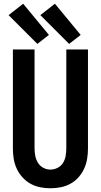

<svg xmlns="http://www.w3.org/2000/svg" viewBox="-20 -1000 540 1028"><path d="M250 8Q278 8 305.5 2.5Q333 -3 357.5 -16.5Q382 -30 400.5 -51Q419 -72 430.5 -97Q442 -122 446.5 -149.5Q451 -177 451 -205V-735H335V-205Q335 -185 331.5 -165Q328 -145 317.5 -128Q307 -111 288.5 -101.5Q270 -92 250 -92Q230 -92 212 -101.5Q194 -111 183.5 -128Q173 -145 169 -165Q165 -185 165 -205V-735H49V-205Q49 -177 53.5 -149.5Q58 -122 69.5 -97Q81 -72 100 -51Q119 -30 143 -16.5Q167 -3 194.5 2.5Q222 8 250 8ZM350 -765 412 -813 274 -980 196 -919ZM180 -765 242 -813 104 -980 26 -919Z"/></svg>

Font: Iosevka SS09
Style: Bold
Weight: 700
Monospace: yes
Designer: Belleve Invis
Foundry: Belleve Invis
Version: Version 5.2.1; ttfautohint (v1.8.3)